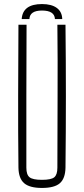

<svg xmlns="http://www.w3.org/2000/svg" viewBox="-20 -922 414 947"><path d="M187 5Q126 5 99 -18.5Q72 -42 71 -95Q69 -274 69.5 -447.5Q70 -621 71 -800H111Q110 -621 110 -447.5Q110 -274 110 -95Q110 -60 126 -47.5Q142 -35 187 -35Q232 -35 247.5 -47.5Q263 -60 263 -95Q263 -274 264 -447.5Q265 -621 263 -800H303Q305 -621 305 -447.5Q305 -274 303 -95Q302 -42 275.5 -18.5Q249 5 187 5ZM87 -828Q92 -902 187 -902Q234 -902 260 -883Q286 -864 287 -828H251Q249 -870 187 -870Q127 -870 125 -828Z"/></svg>

Font: Big Shoulders Text Thin
Style: Regular
Weight: 100
Designer: Patric King
Foundry: XO Type Co
Version: Version 1.000; ttfautohint (v1.8.2)